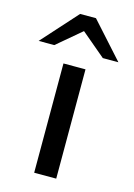

<svg xmlns="http://www.w3.org/2000/svg" viewBox="-170 -794 594 854"><g transform="rotate(15 126.5 -367.5)"><path d="M75.4 0V-503.2H176.9V0ZM238.3 -571.5 110.2 -679.6 90 -735.1H163L310.1 -571.5ZM-57.1 -571.5 90 -735.1H163L142.8 -679.6L14.8 -571.5Z"/></g></svg>

Font: REM Medium
Style: Regular
Weight: 500
Designer: Octavio Pardo
Foundry: Ashler Design
Version: Version 1.005;gftools[0.9.28]